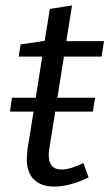

<svg xmlns="http://www.w3.org/2000/svg" viewBox="-20 -680 404 709"><path d="M355 -471H216L192 -319H331L323 -268H184L162 -131Q160 -119 160 -107Q160 -54 207 -54Q240 -54 288 -78L307 -25Q238 9 180 9Q133 9 106 -16.5Q79 -42 79 -93Q79 -102 81 -126L104 -268H17L24 -319H112L136 -471H49L56 -516L145 -529L164 -647L246 -660L225 -528H364Z"/></svg>

Font: Bitter Pro
Style: Italic
Weight: 400
Italic angle: -9°
Designer: Sol Matas, and Bitter project Authors
Foundry: Sol Matas
Version: Version 1.010